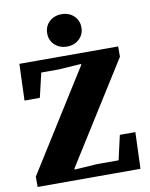

<svg xmlns="http://www.w3.org/2000/svg" viewBox="-94 -943 790 1011"><g transform="rotate(-10 300.5 -437.0)"><path d="M24 0V-55L375 -614L362 -566V-598L241 -590H109L156 -626L117 -460H35L42 -655H570V-600L218 -40L232 -87V-56L354 -64H506L460 -28L498 -195H581L574 0ZM306 -701Q266 -701 240 -725.5Q214 -750 214 -787Q214 -825 240 -849.5Q266 -874 306 -874Q345 -874 371 -849.5Q397 -825 397 -787Q397 -750 371 -725.5Q345 -701 306 -701Z"/></g></svg>

Font: Source Serif 4 ExtraBold
Style: Regular
Weight: 800
Designer: Frank Grießhammer
Foundry: Adobe Systems Incorporated
Version: Version 4.004;hotconv 1.0.116;makeotfexe 2.5.65601